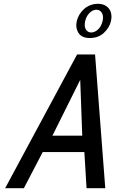

<svg xmlns="http://www.w3.org/2000/svg" viewBox="-20 -985 604 1005"><path d="M433 0H531L477.6 -700H383.6L7 0H105L203.6 -189H421.6ZM399.9 -567 410.5 -275H254.5ZM450.5 -786C479.8 -786 504.2 -795 523.7 -813C543.2 -831 555.6 -851.7 561 -875C563.6 -886.3 564.2 -897.5 562.7 -908.5C561.3 -919.5 557.7 -929.2 551.9 -937.5C546.2 -945.8 538.4 -952.5 528.6 -957.5C518.7 -962.5 506.5 -965 491.8 -965C477.8 -965 464.5 -962.5 452.1 -957.5C439.6 -952.5 428.7 -945.8 419.4 -937.5C410.2 -929.2 402.3 -919.5 395.7 -908.5C389.2 -897.5 384.6 -886.3 382 -875C376.6 -851.7 379.5 -831 390.7 -813C401.9 -795 421.8 -786 450.5 -786ZM484.6 -934C497.3 -934 506.9 -928.5 513.3 -917.5C519.8 -906.5 521 -892.3 517 -875C512.7 -856.3 504.8 -841.7 493.4 -831C481.9 -820.3 469.8 -815 457.2 -815C445.2 -815 435.9 -820.3 429.4 -831C422.8 -841.7 421.7 -856.3 426 -875C430 -892.3 437.6 -906.5 448.8 -917.5C460 -928.5 472 -934 484.6 -934Z"/></svg>

Font: Cabin Condensed
Style: Regular
Weight: 400
Italic angle: -13°
Designer: Pablo Impallari
Foundry: Pablo Impallari. www.impallari.com Igino Marini. www.ikern.com
Version: Version 1.006